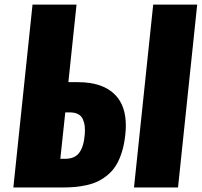

<svg xmlns="http://www.w3.org/2000/svg" viewBox="-20 -830 896 850"><path d="M39.1 0H253.9C275.1 0 294.2 -0.7 311.3 -2.2C328.4 -3.7 346.3 -6.5 365 -10.7C383.7 -15 400.3 -20.7 414.8 -27.8C429.3 -35 443.6 -44.5 457.8 -56.4C471.9 -68.3 484 -82.3 493.9 -98.4C503.8 -114.5 512.4 -134 519.5 -156.7C526.7 -179.5 531.7 -205.2 534.7 -233.9C536.3 -247.9 537.1 -261.2 537.1 -273.9C537.1 -331.2 522.1 -375.8 492.2 -407.7C455.7 -446.8 399.7 -466.3 324.2 -466.3H282.7L318.8 -809.6H124ZM247.1 -127 269 -332.5H288.6C303.5 -332.5 315.9 -329.9 325.7 -324.7C335.4 -319.5 342.4 -312.1 346.7 -302.5C350.9 -292.9 353.7 -283 355 -272.9C355.6 -267.1 356 -260.7 356 -253.9C356 -249 355.8 -243.7 355.5 -237.8C352.9 -201 344.9 -173.3 331.5 -154.8C318.2 -136.2 297.2 -127 268.6 -127ZM573.2 0H768.1L853 -809.6H658.2Z"/></svg>

Font: Oswald
Style: Heavy
Weight: 800
Designer: Vernon Adams
Foundry: Vernon Adams
Version: 3.0; ttfautohint (v0.95.6-bc232) -l 8 -r 50 -G 200 -x 0 -w "